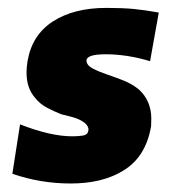

<svg xmlns="http://www.w3.org/2000/svg" viewBox="-20 -442 426 474"><path d="M154.5 11Q80 11 10.5 -13L29.5 -135Q104.5 -105.5 158.5 -105.5Q172 -105.5 184 -107.2Q196 -109 197.5 -117.5L198.5 -121.5Q198.5 -137.5 170.5 -149Q161 -153 131 -160Q113.5 -167 96.2 -176Q79 -185 67 -200Q45.5 -224 45.5 -263Q45.5 -276 48 -291Q59 -356 110.8 -389.2Q162.5 -422.5 242.5 -422.5Q282.5 -422.5 310.8 -419.8Q339 -417 372 -411L350.5 -291Q293.5 -308 241 -308Q194.5 -308 193.5 -293Q193.5 -281 208.8 -273Q224 -265 244.8 -258Q265.5 -251 286 -242.8Q306.5 -234.5 323 -221Q353.5 -193 353.5 -149L353 -130.5Q340 -53.5 283 -20Q232 11 154.5 11Z"/></svg>

Font: Lucymar Sans ExtraBold
Style: Italic
Weight: 800
Italic angle: -10°
Foundry: The League of Moveable Type (original font) / Main changes by Cristiano Sobral with portions from Mirco Monsees
Version: Version 2.00;August 30, 2020;FontCreator 13.0.0.2681 64-bit